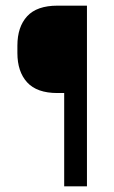

<svg xmlns="http://www.w3.org/2000/svg" viewBox="-20 -659 403 679"><path d="M183 -330Q110.5 -330 76 -367.8Q41.5 -405.5 41.5 -471.5V-497.5Q41.5 -564 76 -601.5Q110.5 -639 183 -639H227.5L228 -330ZM287.5 0H207V-639H287.5Z"/></svg>

Font: Anek Odia Medium
Style: Regular
Weight: 400
Version: Version 1.003